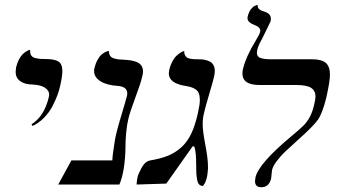

<svg xmlns="http://www.w3.org/2000/svg" viewBox="-20 -766 1437 797"><path d="M115.2 -243.2 110.8 -250Q163.1 -282.7 182.1 -360.8Q184.1 -368.7 184.1 -372.1Q184.1 -391.1 166 -402.3Q147.9 -413.6 116.2 -415Q82 -415.5 63.5 -429.4Q44.9 -443.4 44.9 -467.8Q44.9 -473.1 46.9 -486.8Q51.3 -505.4 59.1 -519.8Q66.9 -534.2 74.5 -541.3Q82 -548.3 89.1 -552.7Q96.2 -557.1 100.6 -558.1L105 -559.1V-554.2Q105 -542.5 110.1 -535.2Q115.2 -527.8 126.2 -525.1Q137.2 -522.5 145 -521.7Q152.8 -521 167 -521Q206.5 -521 222.7 -510.7Q238.8 -500.5 238.8 -471.2Q238.8 -448.2 230 -411.1Q226.1 -392.1 218.5 -371.3Q210.9 -350.6 197.8 -325.2Q184.6 -299.8 163.1 -277.6Q141.6 -255.4 115.2 -243.2Z M512.7 -272Q500.5 -221.2 500.5 -139.2Q497.1 -50.3 475.6 0H221.7L276.4 -100.1H446.3Q447.3 -126 456.5 -181.2Q461.4 -212.9 481.9 -281Q502.4 -349.1 507.3 -369.1Q508.3 -373 508.3 -377.9Q508.3 -405.8 470.7 -409.2Q423.3 -412.1 397 -428.7Q370.6 -445.3 370.6 -471.2Q370.6 -479 371.6 -481.9Q376.5 -502 384.5 -516.8Q392.6 -531.7 400.6 -538.6Q408.7 -545.4 416 -549.3Q423.3 -553.2 427.7 -553.7L432.6 -554.2Q432.1 -542.5 436.8 -534.9Q441.4 -527.3 452.1 -523.9Q462.9 -520.5 471.4 -519.5Q480 -518.6 494.6 -518.1Q511.7 -517.1 523.9 -515.1Q536.1 -513.2 548.6 -508.1Q561 -502.9 567.4 -492.9Q573.7 -482.9 573.7 -467.8Q573.7 -461.9 570.3 -448.2Q564 -419.9 541.7 -360.6Q519.5 -301.3 512.7 -272Z M826.7 -295.9Q821.3 -274.9 821.3 -251Q821.3 -222.2 832.3 -164.8Q843.3 -107.4 843.3 -75.2V-64.9Q840.8 -15.1 822.3 5.9Q812.5 5.9 806.4 -0.7Q800.3 -7.3 797.9 -22.2Q795.4 -37.1 794.9 -48.1Q794.4 -59.1 794.4 -81.1Q794.4 -136.2 786.6 -158.2H779.3L670.4 -3.9L547.4 0V-6.8Q549.8 -33.2 556.6 -46.9Q566.9 -70.3 577.1 -83.5Q587.4 -96.7 603.5 -100.1Q647 -107.4 676.8 -119.4Q706.5 -131.3 731.7 -153.6Q756.8 -175.8 773.4 -210.2Q790 -244.6 801.3 -295.9Q809.6 -333 809.6 -350.1Q809.6 -367.2 805.2 -378.4Q800.8 -389.6 791 -395.8Q781.2 -401.9 771.2 -404.8Q761.2 -407.7 744.6 -410.2Q680.7 -421.9 680.7 -461.9Q680.7 -466.3 682.6 -476.1Q687 -495.1 695.1 -510.3Q703.1 -525.4 711.4 -533.2Q719.7 -541 727.3 -546.1Q734.9 -551.3 739.7 -552.7L744.6 -554.2Q744.1 -544.4 747.6 -537.6Q751 -530.8 755.9 -527.3Q760.7 -523.9 770 -522.2Q779.3 -520.5 784.9 -520.3Q790.5 -520 801.3 -520Q816.4 -520 827.9 -518.1Q839.4 -516.1 849.9 -511Q860.4 -505.9 866 -495.8Q871.6 -485.8 871.6 -471.2Q871.6 -461.4 868.7 -448.2Q864.7 -430.2 847.7 -372.8Q830.6 -315.4 826.7 -295.9Z M1066.4 -602.1Q1046.4 -567.4 1046.4 -546.9Q1046.4 -530.8 1061 -525.4Q1075.7 -520 1104.5 -520H1274.4Q1315.4 -520 1332.5 -504.9Q1349.6 -489.7 1349.6 -456.1Q1349.6 -428.2 1334.5 -360.8Q1318.8 -296.9 1300.3 -269.8Q1281.7 -242.7 1213.4 -182.1Q1178.2 -150.4 1161.9 -134.8Q1145.5 -119.1 1129.4 -98.1Q1113.3 -77.1 1109.4 -61Q1107.9 -52.7 1107.2 -41.3Q1106.4 -29.8 1105.5 -24.9Q1096.7 11.2 1064.5 11.2Q1038.6 11.2 1038.6 -14.2Q1038.6 -18.1 1040.5 -29.8Q1053.7 -87.4 1190.4 -201.2Q1225.1 -230 1239.7 -244.6Q1254.4 -259.3 1265.6 -279.8Q1276.9 -300.3 1284.2 -332Q1289.6 -354.5 1289.6 -365.2Q1289.6 -389.2 1271.7 -401.1Q1253.9 -413.1 1209.5 -413.1H1057.6Q986.3 -413.1 986.3 -460.9Q986.3 -467.3 988.3 -479Q1002.4 -534.2 1041.5 -597.2Q1057.6 -624 1059.6 -632.8Q1060.5 -634.8 1060.5 -638.2Q1060.5 -653.8 1034.2 -663.1Q1007.3 -673.8 1007.3 -690.9Q1007.3 -691.9 1007.8 -694.3Q1008.3 -696.8 1008.3 -698.2Q1010.7 -707.5 1014.2 -715.1Q1017.6 -722.7 1021.2 -727.3Q1024.9 -731.9 1028.8 -735.6Q1032.7 -739.3 1036.4 -741Q1040 -742.7 1042.7 -743.9Q1045.4 -745.1 1047.4 -745.6L1049.3 -746.1Q1047.4 -726.6 1073.2 -719.2Q1104.5 -710.9 1104.5 -688Q1104.5 -682.1 1103.5 -678.2Q1102.5 -675.8 1086.2 -642.1Q1069.8 -608.4 1066.4 -602.1Z"/></svg>

Font: Common Serif Medium
Style: Italic
Weight: 500
Italic angle: -12°
Designer: Philipp H. Poll, Khaled Hosny
Foundry: Stefan Peev, Context Ltd.
Version: Version 1.026